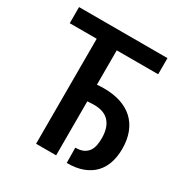

<svg xmlns="http://www.w3.org/2000/svg" viewBox="-167 -840 933 976"><g transform="rotate(30 300.0 -352.0)"><path d="M536.6 -616.2H293.5V-414.6Q303.2 -415.5 313.2 -416Q323.2 -416.5 335.9 -416.5Q389.6 -416.5 432.6 -402.3Q475.6 -388.2 505.9 -360.4Q536.1 -332.5 552.2 -291.3Q568.4 -250 568.4 -196.3Q568.4 -152.3 556.4 -115Q544.4 -77.6 519 -50.5Q493.7 -23.4 454.1 -8.3Q414.6 6.8 359.4 6.8L358.4 -82.5Q387.7 -82.5 405.8 -91.6Q423.8 -100.6 434.1 -115.7Q444.3 -130.9 447.8 -150.9Q451.2 -170.9 451.2 -192.9Q450.7 -253.4 421.6 -286.1Q392.6 -318.8 332.5 -318.8Q320.8 -318.8 311.8 -318.1Q302.7 -317.4 293.5 -316.9V0H175.8V-616.2H17.6V-710.9H536.6Z"/></g></svg>

Font: Roboto Mono
Style: Regular
Weight: 500
Designer: Google
Version: Version 2.000986; 2015; ttfautohint (v1.3)